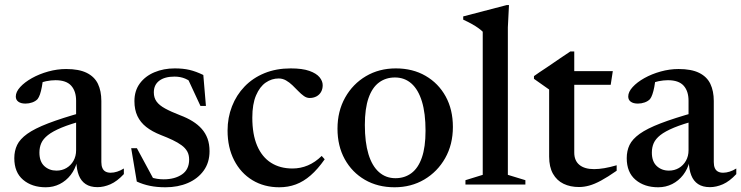

<svg xmlns="http://www.w3.org/2000/svg" viewBox="-20 -742 2980 772"><path d="M314 -291 319.5 -258.5Q263 -243.5 227.5 -228.8Q192 -214 172.8 -198.8Q153.5 -183.5 146 -166.5Q138.5 -149.5 138.5 -128.5Q138.5 -92.5 158.2 -74.2Q178 -56 207 -56Q229.5 -56 247.2 -66.5Q265 -77 275.5 -95.5Q286 -114 286 -138V-337Q286 -375.5 266.2 -397.5Q246.5 -419.5 203 -419.5Q185.5 -419.5 165.5 -415.5Q145.5 -411.5 130 -404L153.5 -429.5Q151.5 -409.5 148.2 -392.2Q145 -375 140.8 -362.8Q136.5 -350.5 131 -343.5Q123 -335 109.8 -330.2Q96.5 -325.5 82.5 -325.5Q64 -325.5 53.8 -333Q43.5 -340.5 43.5 -354Q43.5 -372.5 61.2 -392Q79 -411.5 108.5 -428Q138 -444.5 174 -454.5Q210 -464.5 246 -464.5Q297.5 -464.5 328.8 -449Q360 -433.5 373.8 -404.8Q387.5 -376 387.5 -336V-90.5Q387.5 -76 391.8 -66.2Q396 -56.5 404.5 -52Q413 -47.5 425 -47.5Q437.5 -47.5 451 -51.8Q464.5 -56 478 -64.5V-42Q451 -13 424.2 -1.2Q397.5 10.5 372 10.5Q343 10.5 324.5 -1.8Q306 -14 297 -37Q288 -60 287 -91.5L290.5 -94Q282.5 -62 264.2 -38.5Q246 -15 220.2 -2Q194.5 11 164 11Q108.5 11 73 -19Q37.5 -49 37.5 -106Q37.5 -135.5 48.8 -159Q60 -182.5 89.5 -203.8Q119 -225 173.5 -246Q228 -267 314 -291Z M682.5 -467Q716 -467 741.8 -461Q767.5 -455 797.5 -440.5L808 -316H786L727.5 -442L765.5 -399Q744 -417.5 724.8 -425.8Q705.5 -434 681.5 -434Q642.5 -434 620.5 -417.5Q598.5 -401 598.5 -370.5Q598.5 -349 609.5 -333.8Q620.5 -318.5 643.8 -305.8Q667 -293 704.5 -278.5Q732.5 -268 754.2 -254.5Q776 -241 791.2 -223.8Q806.5 -206.5 814.5 -184.5Q822.5 -162.5 822.5 -134Q822.5 -88.5 799 -56Q775.5 -23.5 735.5 -6.2Q695.5 11 645.5 11Q610.5 11 582.8 5.2Q555 -0.5 530 -12L507.5 -146H530.5L605 -8L554 -43.5Q571 -35 584.8 -30Q598.5 -25 611.8 -23Q625 -21 638 -21Q683 -21 711.8 -40.8Q740.5 -60.5 740.5 -100.5Q740.5 -119.5 732.8 -133.2Q725 -147 710 -158Q695 -169 674 -179Q653 -189 627 -199Q591.5 -213 568 -231.5Q544.5 -250 532.5 -275.5Q520.5 -301 520.5 -335.5Q520.5 -377 542.2 -406.5Q564 -436 601 -451.5Q638 -467 682.5 -467Z M1149 -467Q1195.5 -467 1223.8 -457Q1252 -447 1264.8 -431.5Q1277.5 -416 1277.5 -399.5Q1277.5 -384 1270.8 -372.2Q1264 -360.5 1252 -354.2Q1240 -348 1225 -348Q1213 -348 1201.8 -356Q1190.5 -364 1179.2 -375.8Q1168 -387.5 1155.8 -399.2Q1143.5 -411 1129.8 -418.8Q1116 -426.5 1100.5 -426.5Q1072.5 -426.5 1048.5 -410Q1024.5 -393.5 1009.5 -358.5Q994.5 -323.5 994.5 -269Q994.5 -201.5 1014 -156Q1033.5 -110.5 1069.8 -87.5Q1106 -64.5 1156 -64.5Q1188.5 -64.5 1218 -77Q1247.5 -89.5 1273.5 -115L1285.5 -101.5Q1257.5 -61.5 1229 -36.8Q1200.5 -12 1169.5 -0.5Q1138.5 11 1103 11Q1042 11 995 -17.5Q948 -46 921.5 -97.5Q895 -149 895 -217Q895 -269 912.8 -314.5Q930.5 -360 963.5 -394.2Q996.5 -428.5 1043.5 -447.8Q1090.5 -467 1149 -467Z M1570 -25.5Q1607 -25.5 1634.2 -45.8Q1661.5 -66 1676.2 -108.2Q1691 -150.5 1691 -216.5Q1691 -286.5 1676.5 -334Q1662 -381.5 1634.5 -406Q1607 -430.5 1568 -430.5Q1531 -430.5 1503.8 -410.2Q1476.5 -390 1461.8 -347.8Q1447 -305.5 1447 -239.5Q1447 -170 1461.5 -122.2Q1476 -74.5 1503.8 -50Q1531.5 -25.5 1570 -25.5ZM1566.5 11Q1499 11 1447.2 -19Q1395.5 -49 1366.2 -102Q1337 -155 1337 -224.5Q1337 -295 1367.8 -349.8Q1398.5 -404.5 1451.5 -435.8Q1504.5 -467 1571.5 -467Q1639.5 -467 1691.2 -437Q1743 -407 1772 -354.2Q1801 -301.5 1801 -231.5Q1801 -161 1770 -106.2Q1739 -51.5 1686 -20.2Q1633 11 1566.5 11Z M2022 -39 2092.5 -17.5V0H1851.5V-17.5L1921 -39V-614.5Q1914 -621.5 1903.2 -629.2Q1892.5 -637 1877.2 -645.5Q1862 -654 1842.5 -663V-676L2017 -721.5H2026.5L2022 -632Z M2289 -128.5Q2289 -96 2309.8 -79Q2330.5 -62 2368.5 -62Q2388 -62 2410 -65.8Q2432 -69.5 2459.5 -77.5V-55.5Q2423 -30 2396.5 -15.8Q2370 -1.5 2349 4.2Q2328 10 2308 10Q2273 10 2246 -3Q2219 -16 2203.5 -43.2Q2188 -70.5 2188 -112.5V-382L2127 -425V-436Q2136.5 -443 2149.2 -451.5Q2162 -460 2176.8 -469.8Q2191.5 -479.5 2207.2 -490.5Q2223 -501.5 2239.8 -512.8Q2256.5 -524 2273 -535H2289V-441ZM2250 -401V-456H2444L2435.5 -401Z M2776.5 -291 2782 -258.5Q2725.5 -243.5 2690 -228.8Q2654.5 -214 2635.2 -198.8Q2616 -183.5 2608.5 -166.5Q2601 -149.5 2601 -128.5Q2601 -92.5 2620.8 -74.2Q2640.5 -56 2669.5 -56Q2692 -56 2709.8 -66.5Q2727.5 -77 2738 -95.5Q2748.5 -114 2748.5 -138V-337Q2748.5 -375.5 2728.8 -397.5Q2709 -419.5 2665.5 -419.5Q2648 -419.5 2628 -415.5Q2608 -411.5 2592.5 -404L2616 -429.5Q2614 -409.5 2610.8 -392.2Q2607.5 -375 2603.2 -362.8Q2599 -350.5 2593.5 -343.5Q2585.5 -335 2572.2 -330.2Q2559 -325.5 2545 -325.5Q2526.5 -325.5 2516.2 -333Q2506 -340.5 2506 -354Q2506 -372.5 2523.8 -392Q2541.5 -411.5 2571 -428Q2600.5 -444.5 2636.5 -454.5Q2672.5 -464.5 2708.5 -464.5Q2760 -464.5 2791.2 -449Q2822.5 -433.5 2836.2 -404.8Q2850 -376 2850 -336V-90.5Q2850 -76 2854.2 -66.2Q2858.5 -56.5 2867 -52Q2875.5 -47.5 2887.5 -47.5Q2900 -47.5 2913.5 -51.8Q2927 -56 2940.5 -64.5V-42Q2913.5 -13 2886.8 -1.2Q2860 10.5 2834.5 10.5Q2805.5 10.5 2787 -1.8Q2768.5 -14 2759.5 -37Q2750.5 -60 2749.5 -91.5L2753 -94Q2745 -62 2726.8 -38.5Q2708.5 -15 2682.8 -2Q2657 11 2626.5 11Q2571 11 2535.5 -19Q2500 -49 2500 -106Q2500 -135.5 2511.2 -159Q2522.5 -182.5 2552 -203.8Q2581.5 -225 2636 -246Q2690.5 -267 2776.5 -291Z"/></svg>

Font: Newsreader 36pt Medium
Style: Regular
Weight: 500
Designer: Hugues Gentile
Foundry: Production Type
Version: Version 1.003